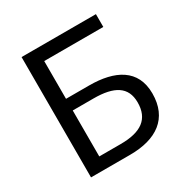

<svg xmlns="http://www.w3.org/2000/svg" viewBox="-167 -873 982 1013"><g transform="rotate(-30 324.0 -366.5)"><path d="M100 0H338C499 0 602 -70 602 -222C602 -369 490 -425 334 -425H193V-655H553V-733H100ZM193 -74V-354H320C445 -354 511 -315 511 -220C511 -119 448 -74 323 -74Z"/></g></svg>

Font: Noto Sans JP Regular
Style: Regular
Weight: 400
Designer: Ryoko NISHIZUKA (kana & ideographs); Paul D. Hunt (Latin, Greek & Cyrillic); Wenlong ZHANG (bopomofo); Sandoll Communica
Foundry: Adobe Systems Incorporated
Version: Version 1.004;PS 1.004;hotconv 1.0.82;makeotf.lib2.5.63406